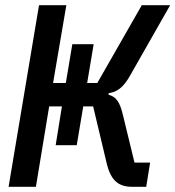

<svg xmlns="http://www.w3.org/2000/svg" viewBox="-20 -718 674 738"><path d="M194 -160H275L300 -309H338L389 -95C405 -23 436 0 488 0H542L557 -93H497L453 -274C440 -330 425 -346 397 -354L398 -360C429 -364 453 -381 478 -424L634 -698H525L354 -399H315L340 -548H258L233 -399H184L235 -698H130L13 0H118L169 -309H218Z"/></svg>

Font: IBM Mono Medium
Style: Italic
Weight: 500
Italic angle: -9°
Monospace: yes
Designer: Mike Abbink, Paul van der Laan, Pieter van Rosmalen
Foundry: Bold Monday
Version: Version 2.3